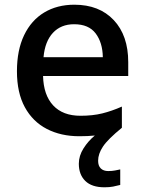

<svg xmlns="http://www.w3.org/2000/svg" viewBox="-20 -569 613 816"><path d="M397 114Q397 136 408.5 147Q420 158 440 158Q456 158 469 155.5Q482 153 491 151V217Q476 221 460.5 224Q445 227 424 227Q370 227 342.5 200Q315 173 315 127Q315 93 335 61.5Q355 30 383 7Q353 10 317 10Q239 10 179 -21Q119 -52 85.5 -113.5Q52 -175 52 -266Q52 -356 82.5 -419.5Q113 -483 168 -516Q223 -549 296 -549Q402 -549 463.5 -483.5Q525 -418 525 -305V-246H163Q165 -165 206 -121Q247 -77 322 -77Q374 -77 414.5 -87Q455 -97 498 -116V-26Q438 23 417.5 54Q397 85 397 114ZM295 -466Q239 -466 205 -429.5Q171 -393 165 -326H417Q416 -388 386.5 -427Q357 -466 295 -466Z"/></svg>

Font: Noto Sans Thaana Medium
Style: Regular
Weight: 500
Designer: David Williams
Foundry: Google Inc.
Version: Version 3.001; ttfautohint (v1.8.4.7-5d5b)